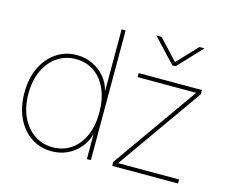

<svg xmlns="http://www.w3.org/2000/svg" viewBox="-105 -887 1226 1040"><g transform="rotate(15 508.5 -367.5)"><path d="M262.2 8.8Q197.8 8.8 147.2 -24.9Q96.7 -58.6 67.9 -119.4Q39.1 -180.2 39.1 -260.7Q39.1 -340.8 68.1 -401.6Q97.2 -462.4 147.7 -496.3Q198.2 -530.3 262.2 -530.3Q310.1 -530.3 350.6 -511Q391.1 -491.7 419.4 -458.5Q447.8 -425.3 458 -382.8H459V-727.5H481.4V0H459V-136.7H458Q446.3 -95.2 418.2 -62Q390.1 -28.8 350.1 -10Q310.1 8.8 262.2 8.8ZM262.2 -13.7Q321.3 -13.7 365.7 -44.4Q410.2 -75.2 434.6 -130.9Q459 -186.5 459 -260.7Q459 -335.4 434.3 -391.1Q409.7 -446.8 365.5 -477.3Q321.3 -507.8 262.2 -507.8Q204.6 -507.8 159.2 -477.3Q113.8 -446.8 87.6 -391.1Q61.5 -335.4 61.5 -260.7Q61.5 -186.5 87.6 -130.9Q113.8 -75.2 159.2 -44.4Q204.6 -13.7 262.2 -13.7ZM601.1 0V-22.5L937.5 -499V-500H609.4V-522.5H964.4V-499L628.9 -23.4V-22.5H970.2V0ZM678.7 -744.1 784.2 -630.9 890.6 -744.1H918.5V-743.2L793 -609.9H774.9L650.4 -743.2V-744.1Z"/></g></svg>

Font: Inter 28pt Thin
Style: Regular
Weight: 250
Designer: Rasmus Andersson
Foundry: rsms
Version: Version 4.001;git-66647c0bb